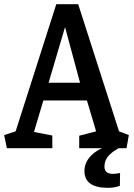

<svg xmlns="http://www.w3.org/2000/svg" viewBox="-24 -711 641 921"><path d="M9 0 -4 -63 51 -81 246 -691H351L547 -81L594 -63L583 0H356V-60L437 -81L393 -229H184L139 -78L227 -61V0ZM209 -314H360L288 -581ZM494 190Q381 190 381 109Q381 69 412 36.5Q443 4 501 -13L545 0Q509 20 493 41Q477 62 477 88Q477 123 517 123Q532 123 552 119L551 180Q527 190 494 190Z"/></svg>

Font: Kreon
Style: Regular
Weight: 400
Designer: Julia Petretta
Foundry: Julia Petretta and Eli Heuer
Version: Version 2.002